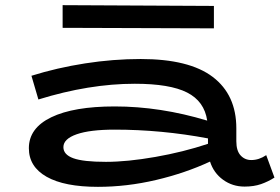

<svg xmlns="http://www.w3.org/2000/svg" viewBox="-20 -712 1087 745"><path d="M1045 -23Q1020 -7 992.5 2.5Q965 12 929 12Q882 12 845.5 -14.5Q809 -41 795 -85Q698 -40 585 -13.5Q472 13 360 13Q230 13 161 -26Q92 -65 92 -137Q92 -215 179 -257Q266 -299 425 -299Q602 -299 784 -244Q773 -319 706 -353Q639 -387 503 -387Q326 -387 129 -326L102 -418Q201 -449 310 -466Q419 -483 526 -483Q714 -483 805.5 -413.5Q897 -344 897 -214V-164Q897 -127 913.5 -109Q930 -91 955 -91Q985 -91 1013 -110ZM391 -84Q474 -84 582.5 -103Q691 -122 787 -154V-175Q606 -209 425 -209Q329 -209 277.5 -191Q226 -173 226 -141Q226 -112 264.5 -98Q303 -84 391 -84ZM810 -602 223 -604V-692L810 -689Z"/></svg>

Font: BioRhyme Expanded
Style: Bold
Weight: 700
Width: 7
Designer: Aoife Mooney
Foundry: Aoife Mooney Type
Version: Version 1.000